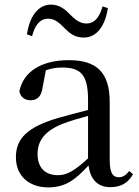

<svg xmlns="http://www.w3.org/2000/svg" viewBox="-20 -798 605 833"><path d="M97 -649 119 -641C132 -690 154 -717 189 -717C220 -717 240 -696 263 -673C283 -653 306 -635 343 -635C400 -635 436 -685 448 -763L425 -770C411 -722 390 -696 355 -696C325 -696 304 -715 281 -738C261 -759 236 -778 201 -778C145 -778 108 -726 97 -649ZM459 14C503 14 535 -3 557 -42L541 -56C524 -36 512 -29 496 -29C470 -29 456 -46 456 -104V-355C456 -483 400 -537 279 -537C158 -537 81 -486 64 -402C69 -377 87 -363 113 -363C140 -363 160 -378 165 -420L179 -493C204 -502 227 -505 250 -505C329 -505 362 -475 362 -365V-321C320 -310 274 -298 235 -287C97 -247 49 -196 49 -116C49 -32 109 15 189 15C263 15 306 -17 364 -80C372 -21 402 14 459 14ZM362 -111C302 -55 268 -38 232 -38C178 -38 143 -68 143 -130C143 -189 176 -232 257 -263C287 -274 324 -285 362 -295Z"/></svg>

Font: Noto Serif TC Medium
Style: Regular
Weight: 500
Designer: Ryoko NISHIZUKA 西塚涼子 (kana & ideographs); Frank Grießhammer (Latin, Greek & Cyrillic); Wenlong ZHANG 张文龙 (bopomofo); San
Foundry: Adobe
Version: Version 2.001;hotconv 1.1.0;makeotfexe 2.6.0